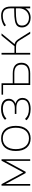

<svg xmlns="http://www.w3.org/2000/svg" viewBox="1487 -2075 596 3610"><g transform="rotate(-90 1785.0 -270.0)"><path d="M99.6 -539.1H127.9L347.7 -130.9L568.4 -539.1H595.7V0H565.4V-505.9H587.9L360.4 -85.9H335.9L108.4 -505.9H129.9V0H99.6Z M751 -270.5Q751 -400.4 813.5 -473.6Q876 -546.9 987.3 -546.9Q1098.6 -546.9 1161.1 -473.6Q1223.6 -400.4 1223.6 -270.5Q1223.6 -139.6 1161.1 -65.9Q1098.6 7.8 987.3 7.8Q876 7.8 813.5 -65.9Q751 -139.6 751 -270.5ZM1188.5 -270.5Q1188.5 -385.7 1135.3 -450.7Q1082 -515.6 987.3 -515.6Q892.6 -515.6 839.4 -450.7Q786.1 -385.7 786.1 -270.5Q786.1 -154.3 839.4 -88.9Q892.6 -23.4 987.3 -23.4Q1082 -23.4 1135.3 -88.9Q1188.5 -154.3 1188.5 -270.5Z M1329.1 -69.3 1352.5 -97.7Q1390.6 -58.6 1435.1 -41.5Q1479.5 -24.4 1540 -24.4Q1713.9 -24.4 1713.9 -145.5Q1713.9 -200.2 1675.3 -230Q1636.7 -259.8 1564.5 -259.8H1448.2V-290H1557.6Q1622.1 -290 1659.7 -319.8Q1697.3 -349.6 1697.3 -402.3Q1697.3 -456.1 1657.2 -485.4Q1617.2 -514.6 1543.9 -514.6Q1488.3 -514.6 1442.9 -498.5Q1397.5 -482.4 1359.4 -447.3L1336.9 -474.6Q1376 -512.7 1427.2 -530.3Q1478.5 -547.9 1541 -547.9Q1632.8 -547.9 1682.6 -510.3Q1732.4 -472.7 1732.4 -402.3Q1732.4 -349.6 1697.8 -313Q1663.1 -276.4 1609.4 -270.5L1608.4 -280.3Q1670.9 -277.3 1710 -240.2Q1749 -203.1 1749 -145.5Q1749 -74.2 1695.8 -33.2Q1642.6 7.8 1540 7.8Q1473.6 7.8 1418 -12.7Q1362.3 -33.2 1329.1 -69.3Z M1991.2 -509.8H1810.5V-539.1H2024.4V-328.1H2207Q2308.6 -328.1 2359.4 -286.6Q2410.2 -245.1 2410.2 -165Q2410.2 -84 2359.4 -42Q2308.6 0 2207 0H1991.2ZM2375 -165Q2375 -232.4 2334 -265.6Q2293 -298.8 2210.9 -298.8H2024.4V-30.3H2210.9Q2293 -30.3 2334 -63.5Q2375 -96.7 2375 -165Z M2563.5 -539.1H2595.7V-295.9H2721.7L2920.9 -539.1H2961.9L2754.9 -287.1L2736.3 -296.9Q2769.5 -293 2790.5 -283.7Q2811.5 -274.4 2832 -251Q2852.5 -227.5 2881.8 -179.7L2994.1 0H2955.1L2845.7 -177.7Q2823.2 -215.8 2805.2 -234.4Q2787.1 -252.9 2764.2 -259.8Q2741.2 -266.6 2704.1 -266.6H2595.7V0H2563.5Z M3074.2 -153.3Q3074.2 -210 3101.6 -241.2Q3128.9 -272.5 3195.8 -286.6Q3262.7 -300.8 3385.7 -300.8H3446.3V-269.5H3386.7Q3273.4 -269.5 3214.4 -258.8Q3155.3 -248 3132.3 -223.6Q3109.4 -199.2 3109.4 -154.3Q3109.4 -94.7 3150.4 -59.1Q3191.4 -23.4 3257.8 -23.4Q3308.6 -23.4 3348.6 -47.9Q3388.7 -72.3 3411.1 -116.2Q3433.6 -160.2 3433.6 -215.8V-365.2Q3433.6 -443.4 3400.4 -479.5Q3367.2 -515.6 3295.9 -515.6Q3243.2 -515.6 3199.7 -501.5Q3156.2 -487.3 3114.3 -456.1L3095.7 -486.3Q3134.8 -514.6 3187 -530.8Q3239.3 -546.9 3293 -546.9Q3380.9 -546.9 3423.8 -502.4Q3466.8 -458 3466.8 -368.2V0H3433.6V-129.9H3448.2Q3430.7 -67.4 3379.9 -29.8Q3329.1 7.8 3256.8 7.8Q3205.1 7.8 3163.1 -12.7Q3121.1 -33.2 3097.7 -70.3Q3074.2 -107.4 3074.2 -153.3Z"/></g></svg>

Font: Min Sans VF VF
Style: Regular
Weight: 400
Designer: Jinseong-Kim, NotoSansCJK, Nunito
Foundry: Jinseong-Kim
Version: Version 1.420;Glyphs 3.1.2 (3151)